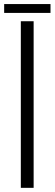

<svg xmlns="http://www.w3.org/2000/svg" viewBox="-36 -902 262 922"><path d="M64 0V-800H125.5V0ZM-16 -882.5H206.5V-840H-16Z"/></svg>

Font: Big Shoulders Stencil Text Light
Style: Regular
Weight: 300
Designer: Patric King
Foundry: XO Type Co
Version: Version 1.000